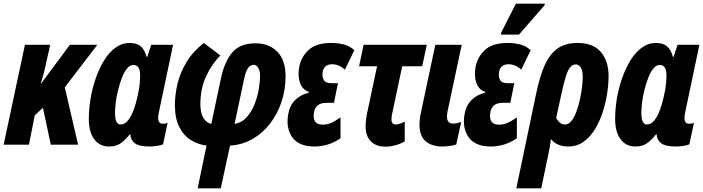

<svg xmlns="http://www.w3.org/2000/svg" viewBox="-30 -795 3865 1055"><path d="M-10 0 107 -549H246L223 -447Q218 -420 210.5 -393Q203 -366 194 -336H196L354 -549H505L326 -315L399 0H249L206 -203L161 -161L129 0Z M569 10Q517 10 487.5 -30.5Q458 -71 458 -141Q458 -195 467.5 -252.5Q477 -310 496 -364.5Q515 -419 542 -463Q569 -507 604.5 -533Q640 -559 682 -559Q720 -559 742 -541.5Q764 -524 776 -482H779L801 -549H921L843 -178Q839 -160 839 -149Q839 -115 864 -115Q869 -115 877 -116Q885 -117 891 -120L866 -2Q856 3 833.5 6.5Q811 10 794 10Q735 10 711.5 -7.5Q688 -25 686 -57H683Q657 -24 632 -7Q607 10 569 10ZM632 -111Q656 -111 674 -134Q692 -157 704.5 -191.5Q717 -226 724 -258Q735 -305 737.5 -334Q740 -363 740 -382Q740 -438 703 -438Q684 -438 668 -418.5Q652 -399 640 -367.5Q628 -336 619 -300.5Q610 -265 606 -231.5Q602 -198 602 -176Q602 -111 632 -111Z M1056 240 1105 5Q1058 -1 1018.5 -25.5Q979 -50 955 -97.5Q931 -145 931 -218Q931 -274 945.5 -335Q960 -396 995 -454Q1030 -512 1090 -559L1181 -490Q1135 -445 1103 -377Q1071 -309 1071 -222Q1071 -175 1087.5 -147.5Q1104 -120 1131 -114L1184 -364Q1203 -455 1245.5 -506Q1288 -557 1374 -557Q1448 -557 1493.5 -511Q1539 -465 1539 -376Q1539 -303 1517 -236Q1495 -169 1454 -116Q1413 -63 1357 -31Q1301 1 1234 5L1183 240ZM1259 -114Q1299 -121 1326 -151.5Q1353 -182 1369 -223Q1385 -264 1392 -305.5Q1399 -347 1399 -376Q1399 -407 1388.5 -423Q1378 -439 1364 -439Q1347 -439 1333.5 -422Q1320 -405 1310 -355Z M1698 10Q1613 10 1577 -39.5Q1541 -89 1553 -164Q1561 -214 1591 -244.5Q1621 -275 1666 -285L1667 -290Q1632 -302 1619 -338.5Q1606 -375 1613 -420Q1622 -479 1664 -519Q1706 -559 1790 -559Q1825 -559 1858 -551Q1891 -543 1917 -519L1865 -412Q1833 -442 1795 -442Q1771 -442 1758 -429.5Q1745 -417 1743 -397Q1739 -375 1748.5 -356.5Q1758 -338 1788 -338H1827L1805 -230H1766Q1731 -230 1715 -215.5Q1699 -201 1695 -176Q1685 -110 1743 -110Q1767 -110 1788.5 -119Q1810 -128 1841 -150V-35Q1807 -12 1771 -1Q1735 10 1698 10Z M2090 11Q2036 11 2007.5 -18.5Q1979 -48 1979 -100Q1979 -120 1982 -142Q1985 -164 1990 -187L2042 -431H1943L1968 -549H2315L2290 -431H2180L2125 -171Q2123 -163 2122 -155.5Q2121 -148 2121 -138Q2121 -111 2145 -111Q2155 -111 2169 -116Q2183 -121 2194 -127V-18Q2170 -4 2141.5 3.5Q2113 11 2090 11Z M2398 10Q2340 9 2307.5 -20Q2275 -49 2275 -110Q2275 -125 2277 -142Q2279 -159 2283 -177L2362 -549H2507L2430 -187Q2426 -167 2426 -155Q2426 -116 2459 -116Q2480 -116 2504 -125L2477 -1Q2458 5 2437.5 7.5Q2417 10 2398 10Z M2667 10Q2582 10 2546 -39.5Q2510 -89 2522 -164Q2530 -214 2560 -244.5Q2590 -275 2635 -285L2636 -290Q2601 -302 2588 -338.5Q2575 -375 2582 -420Q2591 -479 2633 -519Q2675 -559 2759 -559Q2794 -559 2827 -551Q2860 -543 2886 -519L2834 -412Q2802 -442 2764 -442Q2740 -442 2727 -429.5Q2714 -417 2712 -397Q2708 -375 2717.5 -356.5Q2727 -338 2757 -338H2796L2774 -230H2735Q2700 -230 2684 -215.5Q2668 -201 2664 -176Q2654 -110 2712 -110Q2736 -110 2757.5 -119Q2779 -128 2810 -150V-35Q2776 -12 2740 -1Q2704 10 2667 10ZM2722 -605 2725 -618 2805 -775H2964L2962 -766L2822 -605Z M2917 -285Q2936 -376 2963 -436.5Q2990 -497 3033 -528Q3076 -559 3143 -559Q3229 -559 3271.5 -509.5Q3314 -460 3314 -376Q3314 -333 3306 -281Q3298 -229 3281.5 -178Q3265 -127 3239 -84.5Q3213 -42 3176.5 -16Q3140 10 3093 10Q3061 10 3037 -0.5Q3013 -11 2997 -31Q2995 -10 2991 12.5Q2987 35 2983 53L2944 240H2807ZM3074 -111Q3094 -111 3109.5 -130Q3125 -149 3136.5 -180Q3148 -211 3156 -246.5Q3164 -282 3168 -315Q3172 -348 3172 -371Q3172 -407 3161.5 -424Q3151 -441 3134 -441Q3117 -441 3104 -426.5Q3091 -412 3079.5 -376Q3068 -340 3054 -275L3026 -147Q3033 -133 3045 -122Q3057 -111 3074 -111Z M3461 10Q3409 10 3379.5 -30.5Q3350 -71 3350 -141Q3350 -195 3359.5 -252.5Q3369 -310 3388 -364.5Q3407 -419 3434 -463Q3461 -507 3496.5 -533Q3532 -559 3574 -559Q3612 -559 3634 -541.5Q3656 -524 3668 -482H3671L3693 -549H3813L3735 -178Q3731 -160 3731 -149Q3731 -115 3756 -115Q3761 -115 3769 -116Q3777 -117 3783 -120L3758 -2Q3748 3 3725.5 6.5Q3703 10 3686 10Q3627 10 3603.5 -7.5Q3580 -25 3578 -57H3575Q3549 -24 3524 -7Q3499 10 3461 10ZM3524 -111Q3548 -111 3566 -134Q3584 -157 3596.5 -191.5Q3609 -226 3616 -258Q3627 -305 3629.5 -334Q3632 -363 3632 -382Q3632 -438 3595 -438Q3576 -438 3560 -418.5Q3544 -399 3532 -367.5Q3520 -336 3511 -300.5Q3502 -265 3498 -231.5Q3494 -198 3494 -176Q3494 -111 3524 -111Z"/></svg>

Font: Noto Sans ExtraCondensed ExtraBold
Style: Italic
Weight: 800
Width: 2
Italic angle: -12°
Designer: Monotype Design Team
Foundry: Monotype Imaging Inc.
Version: Version 2.013; ttfautohint (v1.8.4.7-5d5b)